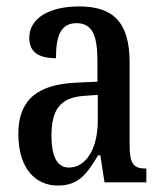

<svg xmlns="http://www.w3.org/2000/svg" viewBox="-20 -567 505 597"><path d="M160 10C226 10 251 -28 285 -84H292L305 0H435V-43H432C395 -43 383 -59 383 -115V-373C383 -500 330 -547 226 -547C134 -547 71 -511 71 -449C71 -407 98 -386 154 -386C154 -452 167 -495 218 -495C272 -495 283 -448 283 -373V-313L218 -310C97 -305 37 -257 37 -151C37 -41 92 10 160 10ZM194 -46C156 -46 140 -84 140 -145C140 -223 165 -264 242 -269L284 -272V-191C284 -107 249 -46 194 -46Z"/></svg>

Font: Noto Serif Devanagari ExtraCondensed Medium
Style: Regular
Weight: 500
Width: 2
Designer: Universal Thirst, Indian Type Foundry and the Monotype Design Team
Foundry: Monotype Imaging Inc.
Version: Version 2.004